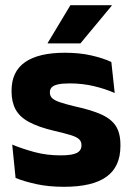

<svg xmlns="http://www.w3.org/2000/svg" viewBox="-20 -707 506 739"><path d="M226 12Q167.5 12 120.5 1.8Q73.5 -8.5 40 -22L27 -150.5Q65.5 -134.5 112.2 -121.8Q159 -109 213.5 -109Q257 -109 275.2 -118.2Q293.5 -127.5 293.5 -147V-149Q293.5 -162.5 284.2 -171.2Q275 -180 252.2 -187Q229.5 -194 188.5 -203.5Q127 -218 91 -237.8Q55 -257.5 39.8 -286.2Q24.5 -315 24.5 -354.5V-358.5Q24.5 -431.5 76.5 -467.8Q128.5 -504 229.5 -504Q286.5 -504 332 -493.5Q377.5 -483 408.5 -468.5L421.5 -349Q385.5 -365 341.2 -375.5Q297 -386 248.5 -386Q219 -386 202.2 -382Q185.5 -378 178.8 -370.5Q172 -363 172 -352V-350.5Q172 -338.5 180 -330Q188 -321.5 209.2 -314Q230.5 -306.5 270.5 -297Q332.5 -283.5 370.5 -266.2Q408.5 -249 426 -221.8Q443.5 -194.5 443.5 -149.5V-145Q443.5 -65.5 390 -26.8Q336.5 12 226 12ZM251 -687H410V-685L289.5 -540H163.5V-541.5Z"/></svg>

Font: Anek Latin Medium
Style: Bold
Weight: 700
Version: Version 1.003